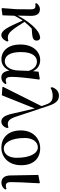

<svg xmlns="http://www.w3.org/2000/svg" viewBox="928 -1780 869 2764"><g transform="rotate(90 1362.0 -398.5)"><path d="M486 16C521 16 558 -14 578 -70L569 -86C559 -81 542 -77 521 -77C451 -77 411 -134 295 -317C328 -358 360 -392 391 -421L477 -428C534 -432 565 -451 565 -493C565 -524 548 -537 527 -543C488 -539 452 -528 405 -487C332 -425 258 -325 205 -218C207 -282 209 -345 209 -405C210 -503 173 -539 112 -539C73 -539 43 -515 26 -488L33 -471C42 -474 52 -475 63 -475C101 -475 116 -458 115 -403L113 -204L97 5L107 13L201 0L207 -173C233 -223 251 -252 276 -291C373 -72 418 16 486 16Z M834 15C896 15 960 -16 996 -100C1009 -17 1040 16 1097 16C1141 16 1175 -10 1191 -43L1180 -59C1167 -52 1156 -47 1138 -47C1105 -47 1087 -69 1087 -132C1087 -218 1105 -385 1126 -529L1116 -537L1013 -520L1005 -439C973 -508 917 -543 845 -543C727 -543 621 -444 621 -256C621 -85 710 15 834 15ZM1001 -377 995 -221C987 -87 921 -33 864 -33C783 -33 730 -108 730 -265C730 -434 794 -496 867 -496C922 -496 973 -464 1001 -377Z M1731 16C1774 16 1811 -18 1824 -69L1815 -87C1800 -80 1779 -77 1765 -77C1721 -77 1690 -103 1659 -198L1503 -666C1469 -771 1426 -813 1358 -813C1297 -813 1253 -771 1235 -712L1246 -692C1274 -709 1311 -723 1359 -723C1422 -723 1460 -703 1485 -628L1508 -562L1230 -7L1235 1L1352 9L1542 -465L1616 -147C1644 -15 1684 16 1731 16Z M2105 16C2236 16 2359 -80 2359 -270C2359 -450 2258 -543 2114 -543C1981 -543 1858 -447 1858 -264C1858 -74 1972 16 2105 16ZM2119 -19C2040 -19 1967 -114 1967 -322C1967 -433 2022 -509 2101 -509C2190 -509 2252 -395 2252 -205C2252 -98 2205 -19 2119 -19Z M2610 15C2659 15 2696 -14 2709 -42L2699 -59C2687 -53 2674 -48 2655 -48C2624 -48 2602 -63 2602 -123C2602 -197 2606 -286 2619 -531L2611 -538L2499 -516L2506 -116C2507 -25 2548 15 2610 15Z"/></g></svg>

Font: Noto Serif SC SemiBold
Style: Regular
Weight: 600
Designer: Ryoko NISHIZUKA 西塚涼子 (kana & ideographs); Frank Grießhammer (Latin, Greek & Cyrillic); Wenlong ZHANG 张文龙 (bopomofo); San
Foundry: Adobe
Version: Version 2.001;hotconv 1.1.0;makeotfexe 2.6.0